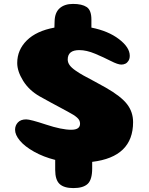

<svg xmlns="http://www.w3.org/2000/svg" viewBox="-20 -824 760 981"><path d="M258 -683 259 -715Q260 -760 285 -782Q310 -804 353 -804Q399 -804 423 -788Q447 -772 447 -724V-683Q533 -666 588 -624Q643 -582 643 -539Q643 -524 636.5 -513.5Q630 -503 620.5 -498.5Q611 -494 600 -494Q582 -494 546 -512.5Q510 -531 466 -549.5Q422 -568 385 -568Q326 -568 326 -520Q326 -505 335.5 -491.5Q345 -478 366 -463.5Q387 -449 407 -438Q427 -427 462 -408.5Q497 -390 521 -376Q598 -332 629 -292Q660 -252 660 -200Q660 -22 451 3V36Q451 94 428 115.5Q405 137 355 137Q307 137 284.5 116Q262 95 262 44V-7Q202 -22 154 -49Q106 -76 81.5 -105.5Q57 -135 57 -161Q57 -183 71.5 -198.5Q86 -214 114 -214Q135 -214 215 -187.5Q295 -161 344 -161Q389 -161 389 -192Q389 -201 385.5 -208.5Q382 -216 373.5 -223.5Q365 -231 354.5 -237.5Q344 -244 325.5 -254Q307 -264 288.5 -274Q270 -284 240 -300Q210 -316 182 -332Q128 -363 98 -411.5Q68 -460 68 -502Q68 -569 117 -617.5Q166 -666 258 -683Z"/></svg>

Font: Coiny
Style: Regular
Weight: 400
Version: Version 001.001